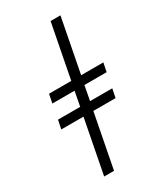

<svg xmlns="http://www.w3.org/2000/svg" viewBox="-245 -931 1041 1213"><g transform="rotate(-30 275.0 -325.0)"><path d="M140 185 216 -208H54L67 -272H229L249 -378H87L100 -442H262L338 -835H410L334 -442H496L483 -378H321L301 -272H463L450 -208H288L212 185Z"/></g></svg>

Font: Lode
Style: Italic
Weight: 400
Italic angle: -11°
Monospace: yes
Designer: Belleve Invis
Foundry: Belleve Invis
Version: Version 29.2.0; ttfautohint (v1.8.3)